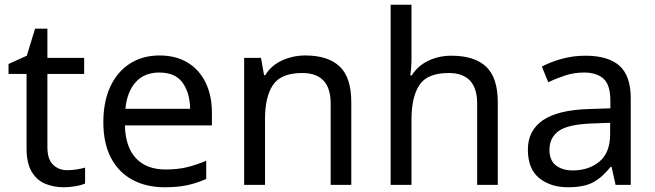

<svg xmlns="http://www.w3.org/2000/svg" viewBox="-20 -780 2762 810"><path d="M264 -62Q284 -62 305 -65.5Q326 -69 339 -73V-6Q325 1 299 5.5Q273 10 249 10Q207 10 171.5 -4.5Q136 -19 114 -55Q92 -91 92 -156V-468H16V-510L93 -545L128 -659H180V-536H335V-468H180V-158Q180 -109 203.5 -85.5Q227 -62 264 -62Z M653 -546Q722 -546 771.5 -516Q821 -486 847.5 -431.5Q874 -377 874 -304V-251H507Q509 -160 553.5 -112.5Q598 -65 678 -65Q729 -65 768.5 -74.5Q808 -84 850 -102V-25Q809 -7 769 1.5Q729 10 674 10Q598 10 539.5 -21Q481 -52 448.5 -113.5Q416 -175 416 -264Q416 -352 445.5 -415Q475 -478 528.5 -512Q582 -546 653 -546ZM652 -474Q589 -474 552.5 -433.5Q516 -393 509 -321H782Q781 -389 750 -431.5Q719 -474 652 -474Z M1268 -546Q1364 -546 1413 -499.5Q1462 -453 1462 -349V0H1375V-343Q1375 -472 1255 -472Q1166 -472 1132 -422Q1098 -372 1098 -278V0H1010V-536H1081L1094 -463H1099Q1125 -505 1171 -525.5Q1217 -546 1268 -546Z M1716 -537Q1716 -497 1711 -462H1717Q1743 -503 1787.5 -524Q1832 -545 1884 -545Q1982 -545 2031 -498.5Q2080 -452 2080 -349V0H1993V-343Q1993 -472 1873 -472Q1783 -472 1749.5 -421.5Q1716 -371 1716 -277V0H1628V-760H1716Z M2449 -545Q2547 -545 2594 -502Q2641 -459 2641 -365V0H2577L2560 -76H2556Q2521 -32 2482.5 -11Q2444 10 2376 10Q2303 10 2255 -28.5Q2207 -67 2207 -149Q2207 -229 2270 -272.5Q2333 -316 2464 -320L2555 -323V-355Q2555 -422 2526 -448Q2497 -474 2444 -474Q2402 -474 2364 -461.5Q2326 -449 2293 -433L2266 -499Q2301 -518 2349 -531.5Q2397 -545 2449 -545ZM2475 -259Q2375 -255 2336.5 -227Q2298 -199 2298 -148Q2298 -103 2325.5 -82Q2353 -61 2396 -61Q2464 -61 2509 -98.5Q2554 -136 2554 -214V-262Z"/></svg>

Font: Noto Sans Avestan
Style: Regular
Weight: 400
Designer: Monotype Design Team
Foundry: Monotype Imaging Inc.
Version: Version 2.003; ttfautohint (v1.8.4.7-5d5b)